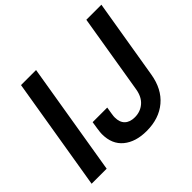

<svg xmlns="http://www.w3.org/2000/svg" viewBox="-167 -942 1167 1167"><g transform="rotate(-45 416.0 -359.0)"><path d="M270 -727.5 149.4 0H20L140.6 -727.5ZM483.4 10.3Q389.6 10.3 333.5 -35.9Q277.3 -82 277.3 -168.9Q277.3 -176.3 278.3 -185.8Q279.3 -195.3 281.7 -212.6Q284.2 -230 289.1 -260.3H414.6Q410.2 -232.4 407.7 -218Q405.3 -203.6 404.8 -197Q404.3 -190.4 404.3 -185.5Q404.3 -143.6 427.2 -121.6Q450.2 -99.6 491.7 -99.6Q539.6 -99.6 573.7 -128.9Q607.9 -158.2 617.2 -214.8L702.1 -727.5H831.5L746.1 -213.9Q728.5 -106 659.4 -47.9Q590.3 10.3 483.4 10.3Z"/></g></svg>

Font: Inter 28pt SemiBold
Style: Italic
Weight: 600
Italic angle: -9.3988°
Designer: Rasmus Andersson
Foundry: rsms
Version: Version 4.001;git-66647c0bb